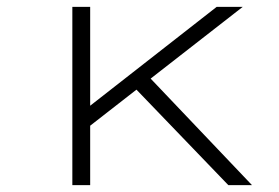

<svg xmlns="http://www.w3.org/2000/svg" viewBox="-20 -540 813 560"><path d="M222 -157 223 -216 612 -520H688ZM191 0V-520H243V0ZM646 0 366 -291 403 -328 715 0Z"/></svg>

Font: Lexend Tera ExtraLight
Style: Regular
Weight: 250
Designer: Bonnie Shaver-Troup, Thomas Jockin
Foundry: Lexend
Version: Version 1.007